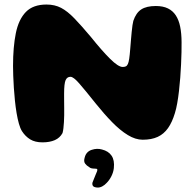

<svg xmlns="http://www.w3.org/2000/svg" viewBox="-20 -604 863 847"><path d="M167.5 24Q134.6 24 113.1 10.8Q91.6 -2.4 76.8 -25.6Q69.2 -37.8 63.4 -58.4Q57.6 -79.1 53.2 -105.1Q48.9 -131.1 45.9 -159.6Q43 -188 41.1 -216.3Q39.2 -244.6 38.4 -269.5Q37.5 -294.4 37.5 -312.8Q37.5 -397.2 49.9 -458Q62.4 -518.8 94.3 -551.4Q126.2 -584 185.2 -584Q221.5 -584 249.6 -569.3Q277.6 -554.6 308 -523.1Q338.4 -491.6 380.8 -441.2Q429.4 -380.5 465.6 -344.6Q501.9 -308.6 521.1 -308.6Q529.5 -308.6 535 -311.2Q540.5 -313.8 544.1 -321.6Q547.6 -329.4 549.9 -344.4Q551 -351.4 552.4 -364.6Q553.8 -377.8 555 -394.3Q556.2 -410.9 557.8 -428.6Q559.2 -446.4 560.9 -462.9Q562.5 -479.5 564.4 -492.4Q566.4 -505.2 568.2 -512.1Q580.2 -547.6 603.4 -562.6Q626.6 -577.5 667.2 -577.5Q699.2 -577.5 720.8 -566.9Q742.4 -556.4 755.7 -535.9Q769 -515.5 774.9 -485.9Q780.8 -456.4 781 -418.1Q781.2 -399.5 780.7 -374.3Q780.1 -349.1 778.8 -320.4Q777.5 -291.6 775.2 -261.6Q772.9 -231.6 769.6 -202.9Q766.4 -174.2 761.9 -149.1Q757.5 -123.9 751.5 -104.8Q739.5 -64.8 721.2 -38.8Q702.9 -12.9 675.7 -0.2Q648.5 12.4 609.5 12.4Q577.4 12.4 543.4 -8.5Q509.4 -29.4 474.2 -65.5Q439 -101.6 402.5 -147.1Q378.5 -177 360.4 -199.3Q342.2 -221.6 329.3 -236.2Q316.4 -250.9 306.9 -258.1Q297.5 -265.2 290.9 -265.2Q276 -265.2 269.4 -250.4Q262.8 -235.5 262.8 -190.4Q262.8 -176.1 262.9 -160.2Q263 -144.4 263.2 -128Q263.4 -111.6 263.2 -95.8Q263 -80 262.1 -65.5Q261.1 -51 259.8 -38.6Q258.4 -26.2 255.8 -17Q244.1 4.4 221.7 14.2Q199.2 24 167.5 24ZM409 223.4Q393.6 222.1 389.9 215.9Q386.1 209.8 387.9 201.6Q390.8 193.9 394.9 183.9Q399 174 402.4 165.4Q406.1 157.9 408.1 151.8Q410.1 145.6 409.1 143Q408.1 141.1 405.4 140.5Q402.8 139.9 397.9 139.9Q390.4 139.9 383.8 138.5Q377.1 137.1 372.6 132.5Q362.9 127.4 355.6 117.8Q348.2 108.1 353.8 90.1Q360.4 65 384.2 57.1Q408.1 49.1 429.9 55.5Q458.4 62.5 472.2 82.8Q486 103 482.2 137.6Q480.2 156 471.4 173.4Q462.6 190.8 450.6 202.8Q441.9 212.5 430.9 218.3Q419.9 224.1 409 223.4Z"/></svg>

Font: Gluten Thin
Style: Regular
Weight: 100
Designer: Tyler Finck
Foundry: Etcetera Type Company
Version: Version 1.300